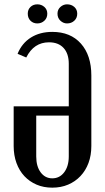

<svg xmlns="http://www.w3.org/2000/svg" viewBox="-20 -856 483 885"><path d="M297 -366V-562Q297 -609 273 -635Q249 -661 206 -661Q136 -661 101 -591L61 -608Q81 -657 122.5 -683Q164 -709 221 -709Q305 -709 353 -655Q401 -601 401 -508V-183Q401 -140 388 -105Q375 -70 351 -44.5Q327 -19 294 -5Q261 9 221 9Q181 9 148.5 -5Q116 -19 92.5 -44Q69 -69 56 -104.5Q43 -140 43 -183V-366ZM297 -323H147V-135Q147 -89 167.5 -61.5Q188 -34 221 -34Q255 -34 276 -62Q297 -90 297 -135ZM108 -793Q108 -812 120.5 -824Q133 -836 152 -836Q171 -836 184.5 -824Q198 -812 198 -793Q198 -773 184.5 -760.5Q171 -748 152 -748Q133 -748 120.5 -760.5Q108 -773 108 -793ZM245 -793Q245 -812 258.5 -824Q272 -836 289 -836Q309 -836 322.5 -824Q336 -812 336 -793Q336 -773 322.5 -760.5Q309 -748 289 -748Q272 -748 258.5 -760.5Q245 -773 245 -793Z"/></svg>

Font: Moniqa Paragraph
Style: Bold
Weight: 700
Designer: Rajesh Rajput
Foundry: Rajesh Rajput
Version: Version 1.000